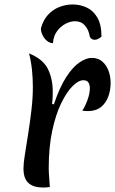

<svg xmlns="http://www.w3.org/2000/svg" viewBox="-20 -837 515 859"><path d="M221 -370Q247 -447 276.5 -492.5Q306 -538 336 -558Q366 -578 390 -578Q419 -578 437.5 -562Q456 -546 465.5 -520.5Q475 -495 475 -466Q475 -434 464.5 -405Q454 -376 431.5 -358Q409 -340 373 -340Q367 -340 361 -340.5Q355 -341 348 -342Q360 -359 371 -388.5Q382 -418 382 -442Q382 -458 375.5 -468Q369 -478 353 -478Q331 -478 304.5 -451.5Q278 -425 253.5 -374.5Q229 -324 213.5 -251Q198 -178 198 -85Q198 -65 200 -44Q202 -23 203 0Q193 1 186 1.5Q179 2 173 2Q130 2 107.5 -18Q85 -38 85 -84Q85 -106 91.5 -146.5Q98 -187 106 -238Q114 -289 120.5 -343.5Q127 -398 127 -448Q127 -487 123 -525Q119 -563 110 -598Q172 -573 194 -529Q216 -485 216 -427Q216 -417 215.5 -402.5Q215 -388 213 -372ZM434 -673Q427 -667 419.5 -663Q412 -659 404 -659Q389 -659 382 -672Q377 -704 360 -723Q343 -742 316 -742Q294 -742 272 -730Q250 -718 234.5 -696.5Q219 -675 217 -644Q203 -644 190.5 -654Q178 -664 170.5 -679.5Q163 -695 163 -710Q173 -747 194.5 -770.5Q216 -794 245 -805.5Q274 -817 306 -817Q338 -817 367.5 -803.5Q397 -790 415.5 -758.5Q434 -727 434 -673Z"/></svg>

Font: Merienda
Style: Regular
Weight: 400
Designer: Eduardo Rodriguez Tunni
Foundry: Eduardo Rodriguez Tunni
Version: Version 2.001